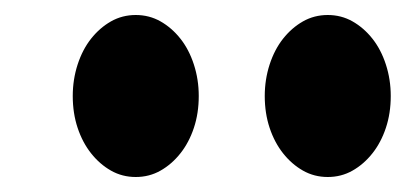

<svg xmlns="http://www.w3.org/2000/svg" viewBox="-20 -834 541 256"><path d="M417 -814Q435 -814 450 -805.5Q465 -797 476.5 -782.5Q488 -768 494.5 -748Q501 -728 501 -706Q501 -683 494.5 -663.5Q488 -644 476.5 -629.5Q465 -615 450 -606.5Q435 -598 417 -598Q399 -598 384 -606.5Q369 -615 357.5 -629.5Q346 -644 339.5 -663.5Q333 -683 333 -706Q333 -728 339.5 -748Q346 -768 357.5 -782.5Q369 -797 384 -805.5Q399 -814 417 -814ZM161 -814Q179 -814 194 -805.5Q209 -797 220.5 -782.5Q232 -768 238.5 -748Q245 -728 245 -706Q245 -683 238.5 -663.5Q232 -644 220.5 -629.5Q209 -615 194 -606.5Q179 -598 161 -598Q143 -598 128 -606.5Q113 -615 101.5 -629.5Q90 -644 83.5 -663.5Q77 -683 77 -706Q77 -728 83.5 -748Q90 -768 101.5 -782.5Q113 -797 128 -805.5Q143 -814 161 -814Z"/></svg>

Font: CatShop
Style: Regular
Weight: 400
Designer: Peter Wiegel
Foundry: Peter Wiegel
Version: Version 1.000 2009 initial release